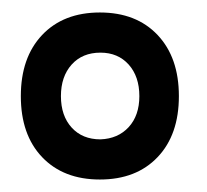

<svg xmlns="http://www.w3.org/2000/svg" viewBox="-20 -684 330 306"><path d="M231.2 -433.6Q197.3 -397.9 139.2 -397.9Q81.1 -397.9 47.1 -433.6Q13.2 -469.2 13.2 -530.8Q13.2 -592.3 47.1 -628.2Q81.1 -664.1 139.2 -664.1Q197.3 -664.1 231.2 -628.2Q265.1 -592.3 265.1 -530.8Q265.1 -469.2 231.2 -433.6ZM140.1 -461.9Q168 -462.9 185.1 -481.4Q202.1 -500 202.1 -530.8Q202.1 -562 185.1 -581.1Q168 -600.1 140.1 -600.1Q111.3 -600.1 94.2 -581.1Q77.1 -562 77.1 -530.8Q77.1 -499.5 94.2 -480.7Q111.3 -461.9 140.1 -461.9Z"/></svg>

Font: Neutral Grotesk
Style: Regular
Weight: 400
Designer: Nawras Khrais
Foundry: Nawras Khrais
Version: Version 1.000;PS 001.000;hotconv 1.0.88;makeotf.lib2.5.64775